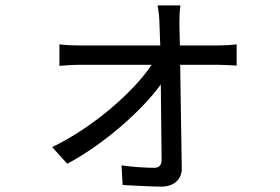

<svg xmlns="http://www.w3.org/2000/svg" viewBox="-20 -632 1040 714"><path d="M174 -85 230 -23C366 -95 510 -223 578 -318L581 -37C581 -19 572 -8 554 -8C524 -8 472 -11 432 -17L436 56C476 58 541 62 581 62C625 62 657 36 656 -7L650 -391H795C814 -391 843 -389 860 -388V-467C846 -465 813 -463 793 -463H649L647 -544C647 -567 648 -590 651 -612H566C570 -589 573 -564 573 -544L576 -463H275C251 -463 224 -464 201 -467V-387C225 -389 250 -391 277 -391H544C476 -289 324 -157 174 -85Z"/></svg>

Font: Noto Sans Mono CJK SC
Style: Regular
Weight: 400
Designer: Ryoko NISHIZUKA 西塚涼子 (kana, bopomofo & ideographs); Paul D. Hunt (Latin, Greek & Cyrillic); Sandoll Communications 산돌커뮤니
Foundry: Adobe
Version: Version 2.004;hotconv 1.0.118;makeotfexe 2.5.65603